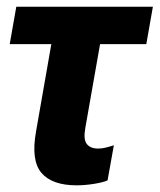

<svg xmlns="http://www.w3.org/2000/svg" viewBox="-20 -535 473 569"><path d="M8.8 -404.3H413.6L433.1 -515.1H28.3ZM207 14.2Q231.4 14.2 259 9.8Q286.6 5.4 298.8 -0.5L317.4 -104.5Q305.7 -100.6 293.9 -97.7Q282.2 -94.7 271 -94.7Q248 -94.7 237.3 -108.2Q226.6 -121.6 232.9 -156.2L285.6 -455.6H141.1L86.9 -146Q71.3 -59.6 102.8 -22.7Q134.3 14.2 207 14.2Z"/></svg>

Font: Roboto Flex
Style: wght 700 wdth 100 opsz 14.0 GRAD 0.00 slnt -10.00 XTRA 468 XOPQ 96 YOPQ 79 YTLC 514 YTUC 712 YTAS 750 YTDE -203.00 YTFI 738
Weight: 700
Italic angle: -10°
Designer: Berlow after Robertson
Foundry: Google
Version: Version 3.100